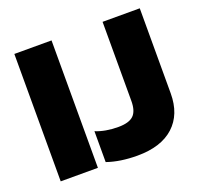

<svg xmlns="http://www.w3.org/2000/svg" viewBox="-116 -773 951 912"><g transform="rotate(-20 359.5 -317.0)"><path d="M45 -644H233V0H45ZM277 -13V-169Q326 -149 391 -149Q445 -149 468 -171Q491 -193 491 -244V-644H679V-214Q679 -108 614.5 -49Q550 10 430 10Q343 10 277 -13Z"/></g></svg>

Font: Kanit Bold
Style: Regular
Weight: 700
Designer: Katatrad Team
Foundry: CadsonDemak
Version: Version 1.000